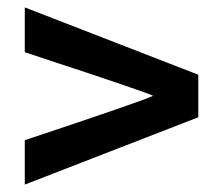

<svg xmlns="http://www.w3.org/2000/svg" viewBox="-20 -600 605 519"><path d="M516 -398V-283L47 -101V-221Q365 -327 394 -341Q382 -347 295 -376.5Q208 -406 128 -432L47 -459V-580Z"/></svg>

Font: Hind Semibold
Style: Regular
Weight: 600
Designer: Manushi Parikh, Satya Rajpurohit
Foundry: Indian Type Foundry
Version: Version 1.201;PS 1.0;hotconv 1.0.78;makeotf.lib2.5.61930; tt